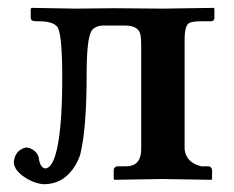

<svg xmlns="http://www.w3.org/2000/svg" viewBox="-20 -456 594 488"><path d="M95.2 -27.8Q83 -29.3 79.1 -50.8Q77.6 -69.3 57.6 -78.6Q51.3 -81.1 45.9 -81.1Q18.6 -74.7 15.1 -44.9Q15.1 -21 50.8 -0.5Q72.3 11.2 90.8 12.2Q142.6 12.2 171.4 -35.6Q179.7 -49.3 184.1 -64Q200.2 -128.9 200.2 -266.1Q200.2 -360.4 213.4 -378.9Q223.1 -390.6 242.2 -391.1H297.9Q331.5 -391.1 336.9 -368.2Q338.9 -358.4 338.9 -341.8V-77.1Q338.9 -39.6 310.5 -34.2Q303.7 -33.2 295.9 -33.2H276.9Q269.5 -31.2 269 -23.9V-1L271 1Q272 1 392.1 -1L517.1 1L519 -1V-23.9Q517.6 -31.7 511.2 -33.2H492.2Q452.6 -42.5 449.2 -77.1V-355Q449.2 -391.1 460.9 -397.5Q470.2 -401.9 488.8 -401.9H518.1Q524.4 -403.8 524.9 -409.2V-434.1L522.9 -436Q522 -436 394 -434.1L268.1 -435.1Q267.1 -435.1 172.9 -434.1L61 -436L58.1 -434.1V-411.1Q58.1 -402.8 67.4 -402.3Q71.3 -402.3 79.1 -401.9Q117.2 -401.9 127 -385.7Q138.2 -364.7 138.2 -258.8Q138.2 -120.6 121.1 -63Q110.8 -28.8 95.2 -27.8Z"/></svg>

Font: Linux Libertine O
Style: Semibold
Weight: 700
Designer: Philipp H. Poll
Foundry: Philipp H. Poll
Version: Version 5.0.0